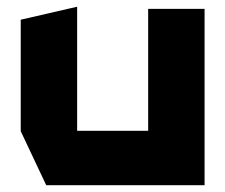

<svg xmlns="http://www.w3.org/2000/svg" viewBox="-20 -545 663 565"><path d="M416 0V-519H582V0H417ZM116 0 41 -159V-160H416V0ZM41 -160V-487L206 -525H207V-160Z"/></svg>

Font: Foldit
Style: Bold
Weight: 700
Version: Version 1.003